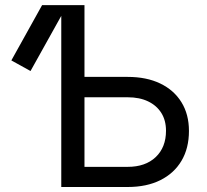

<svg xmlns="http://www.w3.org/2000/svg" viewBox="-20 -748 827 768"><path d="M102.1 -463.9 25.4 -506.3 148.4 -727.5H249ZM293 -440.4H490.7Q565.9 -440.4 620.8 -414.1Q675.8 -387.7 705.8 -339.1Q735.8 -290.5 735.8 -224.1Q735.8 -155.3 706.1 -105Q676.3 -54.7 621.3 -27.3Q566.4 0 490.7 0H225.1V-727.5H317.9V-80.6H490.7Q561.5 -80.6 602.8 -119.6Q644 -158.7 644 -225.1Q644 -266.6 625.2 -296.4Q606.4 -326.2 572.3 -342.5Q538.1 -358.9 490.7 -358.9H293Z"/></svg>

Font: Atlassian Sans
Style: Regular
Weight: 400
Designer: Rasmus Andersson
Foundry: Modifications by Atlassian Pty Ltd, manufactured by rsms
Version: Version 4.001;git-9221beed3